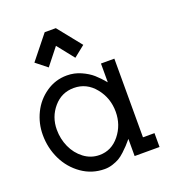

<svg xmlns="http://www.w3.org/2000/svg" viewBox="-132 -820 851 934"><g transform="rotate(-20 293.5 -353.0)"><path d="M164.1 -547.9 106.4 -593.8 204.1 -715.8H261.7L359.4 -593.8L301.8 -547.9L232.9 -634.8ZM24.4 -249Q24.4 -308.6 50.3 -361.6Q76.2 -414.6 124.8 -448Q173.3 -481.4 232.9 -481.4Q271 -481.4 305.4 -466.1Q339.8 -450.7 362.3 -430.9Q384.8 -411.1 409.2 -381.8V-479H478.5V-71.8H538.1V0H409.2V-88.9Q393.1 -70.3 384.8 -61Q376.5 -51.8 359.1 -35.6Q341.8 -19.5 327.6 -11.5Q313.5 -3.4 293.2 3.2Q272.9 9.8 252 9.8Q186.5 9.8 133.8 -27.1Q81.1 -64 52.7 -122.8Q24.4 -181.6 24.4 -249ZM251.5 -63Q313.5 -63 355 -114.5Q396.5 -166 396.5 -234.4Q396.5 -305.7 353 -359.1Q309.6 -412.6 243.7 -412.6Q180.2 -412.6 138.7 -364Q97.2 -315.4 97.2 -249.5Q97.2 -202.1 116.2 -159.7Q135.3 -117.2 171.1 -90.1Q207 -63 251.5 -63Z"/></g></svg>

Font: Eligible
Style: Regular
Weight: 500
Version: Version 1.1